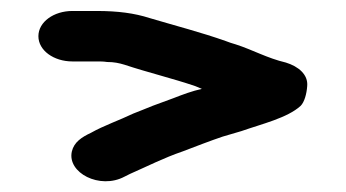

<svg xmlns="http://www.w3.org/2000/svg" viewBox="-20 -412 630 350"><path d="M112 -300H156C163 -300 169 -300 175 -299C188 -299 197 -297 207 -294C249 -280 295 -269 336 -255L348 -250C330 -246 314 -240 296 -233L258 -219C245 -214 234 -209 223 -205C198 -193 169 -183 146 -170C129 -162 115 -153 111 -136C102 -97 162 -66 207 -90L217 -95C249 -109 278 -124 313 -136C334 -144 365 -156 386 -163L420 -173C457 -186 504 -197 528 -219C535 -226 539 -241 540 -255C542 -276 524 -291 501 -298C467 -306 441 -321 410 -331C403 -333 397 -335 392 -337C347 -353 300 -365 253 -379C225 -388 195 -392 156 -392H112C78 -392 50 -372 50 -346C50 -320 78 -300 112 -300Z"/></svg>

Font: Blanket
Style: Sik
Weight: 700
Foundry: Cannot Into Space Fonts
Version: Version 0.9